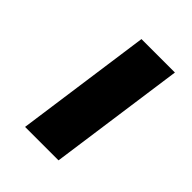

<svg xmlns="http://www.w3.org/2000/svg" viewBox="-99 -743 347 347"><g transform="rotate(45 75.0 -569.5)"><path d="M23.5 -439 60 -700H145.5L109 -439Z"/></g></svg>

Font: Urbanist
Style: Bold Italic
Weight: 700
Italic angle: -8°
Designer: Corey Hu
Foundry: Corey Hu
Version: Version 1.330; ttfautohint (v1.8.4.7-5d5b)